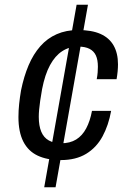

<svg xmlns="http://www.w3.org/2000/svg" viewBox="-20 -743 539 812"><path d="M167 49 304 -723H352L215 49ZM237 -66Q179 -66 139 -85Q99 -104 78.5 -144.5Q58 -185 58 -248Q58 -275 61 -303.5Q64 -332 69 -361Q81 -420 101 -467Q121 -514 150.5 -547.5Q180 -581 220 -598.5Q260 -616 310 -616Q368 -616 405 -599.5Q442 -583 460.5 -550.5Q479 -518 479 -471Q479 -457 477.5 -441Q476 -425 473 -408H389Q392 -423 393 -436.5Q394 -450 394 -461Q394 -490 385.5 -508.5Q377 -527 358.5 -536.5Q340 -546 310 -546Q273 -546 243 -526.5Q213 -507 191.5 -467.5Q170 -428 158 -366Q153 -338 150 -317Q147 -296 145.5 -279.5Q144 -263 144 -249Q144 -211 154.5 -186Q165 -161 186.5 -149Q208 -137 238 -137Q276 -137 302 -153Q328 -169 344.5 -200Q361 -231 369 -274H450Q439 -213 413.5 -166Q388 -119 344.5 -92.5Q301 -66 237 -66Z"/></svg>

Font: Archivo SemiCondensed
Style: Italic
Weight: 400
Width: 4
Italic angle: -10°
Designer: Hector Gatti
Foundry: Omnibus-Type
Version: Version 2.001